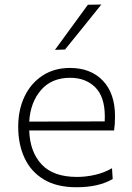

<svg xmlns="http://www.w3.org/2000/svg" viewBox="-20 -798 568 828"><path d="M309.5 9.5Q224.5 9.5 168.8 -24.2Q113 -58 85.8 -116.8Q58.5 -175.5 58.5 -251Q58.5 -325 86 -382.2Q113.5 -439.5 163.8 -472.2Q214 -505 281.5 -505Q371 -505 423.5 -450.2Q476 -395.5 476 -296.5Q476 -261 472 -235.5H106Q109 -143 159.5 -89Q210 -35 312 -35Q350 -35 389 -43.8Q428 -52.5 463 -72.5L466 -26Q405.5 9.5 309.5 9.5ZM282.5 -462.5Q202.5 -462.5 156.8 -409.5Q111 -356.5 106 -273.5L431.5 -274.5Q432 -283.5 432 -295.5Q432 -380.5 390.8 -421.5Q349.5 -462.5 282.5 -462.5ZM217 -583Q252.5 -632 288.5 -681Q324 -729.5 359 -777.5L417 -778.5Q377.5 -729 338.5 -680.8Q299.5 -632.5 260.5 -584.5Z"/></svg>

Font: Heraclito ExtraLight
Style: Regular
Weight: 200
Designer: Kostas Bartsokas (font) & Cristiano Sobral (main changes)
Foundry: Kostas Bartsokas (font) & Cristiano Sobral (main changes)
Version: Version 1.00;July 8, 2020;FontCreator 13.0.0.2655 64-bit